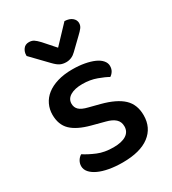

<svg xmlns="http://www.w3.org/2000/svg" viewBox="-174 -791 807 899"><g transform="rotate(-30 229.5 -341.0)"><path d="M418 -129Q418 -62 368 -24Q318 14 223 14Q184 14 151 8Q118 2 94.5 -9Q71 -20 58 -35Q45 -50 45 -68Q45 -83 52.5 -96Q60 -109 73 -117Q101 -99 137 -84Q173 -69 221 -69Q266 -69 290 -84.5Q314 -100 314 -129Q314 -154 297.5 -169Q281 -184 249 -192L181 -210Q113 -228 81 -259Q49 -290 49 -344Q49 -373 61 -398.5Q73 -424 96.5 -442.5Q120 -461 155 -471.5Q190 -482 235 -482Q271 -482 300.5 -476.5Q330 -471 351.5 -461.5Q373 -452 385 -438Q397 -424 397 -408Q397 -392 390 -380.5Q383 -369 372 -362Q354 -373 318.5 -386Q283 -399 242 -399Q200 -399 176 -384.5Q152 -370 152 -344Q152 -324 165.5 -311Q179 -298 212 -290L270 -275Q346 -255 382 -221Q418 -187 418 -129ZM229 -603 317 -696Q343 -695 357.5 -683Q372 -671 372 -654Q372 -640 363.5 -629Q355 -618 340 -604L282 -548Q259 -525 229 -525Q211 -525 197 -531.5Q183 -538 164 -558L82 -643V-648Q82 -665 92.5 -679.5Q103 -694 123 -694Q138 -694 148.5 -687.5Q159 -681 175 -664Z"/></g></svg>

Font: Baloo Chettan 2 Medium
Style: Regular
Weight: 500
Designer: Maithili Shingre, Unnati Kotecha and Ek Type
Foundry: Ek Type
Version: Version 1.640;hotconv 1.0.111;makeotfexe 2.5.65597; ttfautoh